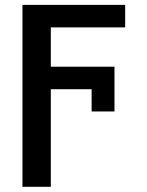

<svg xmlns="http://www.w3.org/2000/svg" viewBox="-20 -548 592 772"><path d="M70.3 203.1V-528.4H483.3V-437.9H184.3V-279.8H440.3V-99.8H348.4V-189.3H184.3V203.1Z"/></svg>

Font: Cannonade Med
Style: Regular
Weight: 500
Designer: Rasmus Andersson
Foundry: rsms
Version: Version 3.012;git-f93a4a705